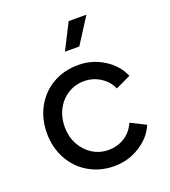

<svg xmlns="http://www.w3.org/2000/svg" viewBox="-144 -889 890 1006"><g transform="rotate(-20 301.5 -386.0)"><path d="M47 -270Q47 -350 82 -414Q117 -478 179.5 -514.5Q242 -551 322 -551Q400 -551 464.5 -510.5Q529 -470 556 -406L472 -366Q453 -409 412.5 -435Q372 -461 322 -461Q273 -461 232.5 -436Q192 -411 169 -367.5Q146 -324 146 -269Q146 -215 169.5 -171.5Q193 -128 233 -103Q273 -78 322 -78Q373 -78 413 -104Q453 -130 472 -175L556 -133Q530 -70 465 -29Q400 12 322 12Q243 12 180 -25Q117 -62 82 -126.5Q47 -191 47 -270ZM355 -784H454L362 -640H282Z"/></g></svg>

Font: Eudoxus Sans Medium
Style: Regular
Weight: 500
Designer: Stijn de Vries
Foundry: tokotype
Version: Version 2.005